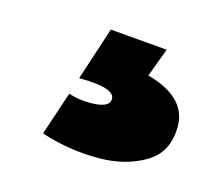

<svg xmlns="http://www.w3.org/2000/svg" viewBox="-52 -74 445 383"><g transform="rotate(15 171.0 117.0)"><path d="M177 244Q115 244 58 225L88 135Q109 142 133 142Q173 142 173 123Q173 100 99 100L135 -10L253 0L231 59Q314 82 314 142Q314 196 273 220Q232 244 177 244Z"/></g></svg>

Font: Argentum Novus Black
Style: Regular
Weight: 900
Designer: Julieta Ulanovsky (font) & Cristiano Sobral (main changes)
Foundry: Julieta Ulanovsky (font) & Cristiano Sobral (main changes)
Version: Version 3.00;November 27, 2020;FontCreator 13.0.0.2655 64-bi